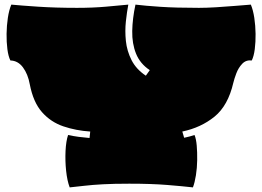

<svg xmlns="http://www.w3.org/2000/svg" viewBox="-20 -795 1136 832"><path d="M282 17Q271 -12 266.5 -55Q262 -98 264 -140.5Q266 -183 275 -210Q298 -205 321 -202Q344 -199 368 -197L371 -225Q309 -229 254.5 -247.5Q200 -266 162 -309Q124 -352 109 -430Q101 -474 79.5 -503Q58 -532 25 -533Q16 -551 12 -582Q8 -613 8.5 -648.5Q9 -684 14 -717.5Q19 -751 29 -775Q70 -771 145.5 -766Q221 -761 314 -761Q382 -761 438.5 -766Q495 -771 536 -775Q530 -744 525.5 -702.5Q521 -661 525.5 -617.5Q530 -574 550 -534.5Q570 -495 612 -467L629 -491Q587 -519 569.5 -562.5Q552 -606 553 -660.5Q554 -715 567 -775Q608 -770 675 -765.5Q742 -761 842 -761Q874 -761 916 -763.5Q958 -766 999 -769.5Q1040 -773 1067 -775Q1077 -751 1082 -717.5Q1087 -684 1087.5 -648.5Q1088 -613 1084 -582Q1080 -551 1071 -533Q1046 -536 1029.5 -518.5Q1013 -501 1004 -477Q995 -453 991 -436Q968 -337 909.5 -289.5Q851 -242 770 -225L778 -198Q802 -203 823 -210Q830 -193 832.5 -164Q835 -135 834.5 -101Q834 -67 829 -35.5Q824 -4 816 17Q772 12 704.5 6.5Q637 1 540 1Q473 1 426.5 3.5Q380 6 346 10Q312 14 282 17Z"/></svg>

Font: Oi
Style: Regular
Weight: 400
Designer: Kostas Bartsokas, Mohamad Dakak
Foundry: Foundry5
Version: Version 4.000